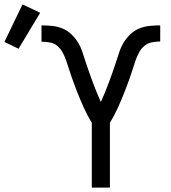

<svg xmlns="http://www.w3.org/2000/svg" viewBox="-157 -850 777 870"><path d="M259 0V-294Q249 -310 240 -327Q231 -344 223 -361.5Q215 -379 207.5 -397Q200 -415 193 -432.5Q186 -450 179.5 -468Q173 -486 166.5 -504Q160 -522 154.5 -540.5Q149 -559 142.5 -577Q136 -595 127 -612Q118 -629 103.5 -641.5Q89 -654 69.5 -657.5Q50 -661 31 -661V-735Q55 -735 79.5 -732.5Q104 -730 126 -721Q148 -712 166 -695Q184 -678 196.5 -657.5Q209 -637 216.5 -614Q224 -591 231.5 -568Q239 -545 247 -522.5Q255 -500 263.5 -477Q272 -454 281 -432Q290 -410 300 -388Q310 -410 319 -432Q328 -454 336.5 -477Q345 -500 353 -522.5Q361 -545 368.5 -568Q376 -591 383.5 -614Q391 -637 403.5 -657.5Q416 -678 434 -695Q452 -712 474 -721Q496 -730 520.5 -732.5Q545 -735 569 -735V-662Q550 -662 530.5 -658Q511 -654 496.5 -641.5Q482 -629 473 -612Q464 -595 457.5 -577Q451 -559 445.5 -540.5Q440 -522 433.5 -504Q427 -486 420.5 -468Q414 -450 407 -432.5Q400 -415 392.5 -397Q385 -379 377 -361.5Q369 -344 360 -327Q351 -310 341 -294V0ZM-73 -629 -137 -660 -55 -830 25 -792Z"/></svg>

Font: Zed Mono Extended
Style: Regular
Weight: 400
Width: 7
Monospace: yes
Designer: Belleve Invis
Foundry: Belleve Invis
Version: Version 1.0.0; ttfautohint (v1.8.4)